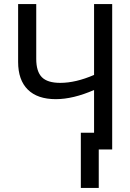

<svg xmlns="http://www.w3.org/2000/svg" viewBox="-20 -734 640 943"><path d="M531 -714V0H465V189H377V-82H442V-292Q339 -247 254 -247Q164 -247 116.5 -294Q69 -341 69 -430V-714H158V-445Q158 -383 185.5 -355Q213 -327 276 -327Q352 -327 442 -366V-714Z"/></svg>

Font: Noto Sans Mono UI
Style: Regular
Weight: 400
Monospace: yes
Designer: Monotype Design team
Foundry: Monotype Imaging Inc.
Version: Version 1.000